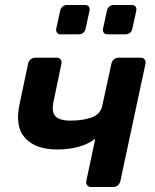

<svg xmlns="http://www.w3.org/2000/svg" viewBox="-20 -752 624 772"><path d="M346 0Q336 0 330.5 -7Q325 -14 327 -24L363 -194Q334 -172 295 -161.5Q256 -151 210 -151Q123 -151 81 -197Q39 -243 59 -335L93 -496Q95 -506 103 -513Q111 -520 122 -520H208Q218 -520 223.5 -513Q229 -506 227 -496L196 -347Q186 -303 202.5 -285Q219 -267 263 -267Q314 -267 349 -280Q384 -293 391 -326L428 -496Q430 -506 438 -513Q446 -520 456 -520H545Q556 -520 561.5 -513Q567 -506 565 -496L464 -24Q462 -14 454 -7Q446 0 435 0ZM412 -614Q402 -614 397.5 -620Q393 -626 394 -636L410 -709Q412 -719 419.5 -725.5Q427 -732 437 -732H510Q520 -732 525 -725.5Q530 -719 528 -709L512 -636Q510 -626 502.5 -620Q495 -614 485 -614ZM224 -614Q214 -614 209.5 -620Q205 -626 206 -636L222 -709Q224 -719 231.5 -725.5Q239 -732 249 -732H322Q332 -732 337 -725.5Q342 -719 340 -709L324 -636Q322 -626 314.5 -620Q307 -614 297 -614Z"/></svg>

Font: Rubik Medium
Style: Italic
Weight: 500
Italic angle: -12°
Designer: Hubert and Fischer
Foundry: Hubert and Fischer
Version: Version 2.300;gftools[0.9.30]